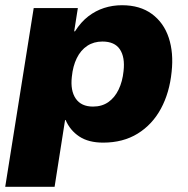

<svg xmlns="http://www.w3.org/2000/svg" viewBox="-25 -535 719 735"><path d="M-5 180 104 -504H273L259 -415H262Q285 -451 313 -472.5Q341 -494 373.5 -504.5Q406 -515 442 -515Q511 -515 556.5 -481.5Q602 -448 621 -390.5Q640 -333 632 -260Q624 -180 591 -119Q558 -58 502 -23.5Q446 11 370 11Q314 11 278.5 -12.5Q243 -36 226 -76L224 -75L184 180ZM331 -127Q365 -127 389.5 -144Q414 -161 429 -192Q444 -223 448 -263Q454 -316 434 -346Q414 -376 367 -376Q334 -376 309 -359.5Q284 -343 269 -312.5Q254 -282 250 -241Q244 -188 265 -157.5Q286 -127 331 -127Z"/></svg>

Font: Nunito Sans 8pt Black
Style: Italic
Weight: 900
Italic angle: -9°
Version: Version 3.101;gftools[0.9.27]